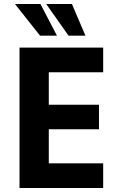

<svg xmlns="http://www.w3.org/2000/svg" viewBox="-20 -944 607 964"><path d="M78 0V-705H498V-581H225V-418H477V-295H225V-124H498V0ZM324 -765 212 -924H341L409 -765ZM181 -765 55 -924H183L266 -765Z"/></svg>

Font: Nunito Sans 7pt Condensed ExtraBold
Style: Regular
Weight: 800
Width: 3
Designer: Vernon Adams
Foundry: Vernon Adams
Version: Version 3.101;gftools[0.9.27]